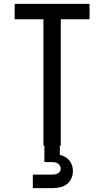

<svg xmlns="http://www.w3.org/2000/svg" viewBox="-20 -755 540 995"><path d="M205 0V-655H56V-735H444V-655H295V0ZM150 220V150H250Q258 150 265.5 148.5Q273 147 279.5 143.5Q286 140 290.5 133.5Q295 127 295 120Q295 112 291 104.5Q287 97 280.5 92.5Q274 88 266 86.5Q258 85 250 85H210V0H290V47Q304 51 317 58Q330 65 339.5 76.5Q349 88 353.5 102.5Q358 117 358 132Q358 151 349.5 170Q341 189 325 200.5Q309 212 289.5 216Q270 220 250 220Z"/></svg>

Font: Iosevka SS10 Medium
Style: Regular
Weight: 500
Monospace: yes
Designer: Belleve Invis
Foundry: Belleve Invis
Version: Version 28.0.6; ttfautohint (v1.8.4)